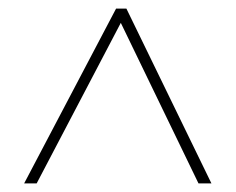

<svg xmlns="http://www.w3.org/2000/svg" viewBox="-20 -737 546 445"><path d="M36 -312 249 -717H273L470 -312H440L260 -684L65 -312Z"/></svg>

Font: Noto Sans Khmer SemiCondensed Thin
Style: Regular
Weight: 250
Width: 4
Designer: Danh Hong and the Monotype Design Team
Foundry: Monotype Imaging Inc.
Version: Version 2.004